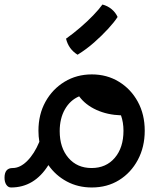

<svg xmlns="http://www.w3.org/2000/svg" viewBox="-57 -815 708 849"><path d="M-1 -72Q32 -72 63.5 -103.5Q95 -135 117 -188Q113 -212 113 -237Q113 -309 144 -365Q175 -421 228.5 -453.5Q282 -486 349 -486Q416 -486 469 -453.5Q522 -421 552.5 -365Q583 -309 583 -237Q583 -165 552.5 -108Q522 -51 469.5 -18.5Q417 14 349 14Q288 14 238.5 -12.5Q189 -39 157 -85Q95 14 -8 14Q-21 14 -29 2Q-37 -10 -37 -29Q-37 -72 -1 -72ZM348 -72Q412 -72 450.5 -117Q489 -162 489 -237Q489 -274 478 -305Q418 -307 369.5 -329Q321 -351 293 -389Q253 -372 230 -331.5Q207 -291 207 -235Q207 -162 245.5 -117Q284 -72 348 -72ZM286 -573Q246 -598 235 -644Q266 -666 297.5 -693Q329 -720 355 -747Q381 -774 396 -795Q419 -789 436.5 -774.5Q454 -760 463 -740Q449 -718 421.5 -688Q394 -658 359.5 -627.5Q325 -597 286 -573Z"/></svg>

Font: Borel
Style: Regular
Weight: 400
Designer: Rosalie Wagner
Foundry: ANRT
Version: Version 1.007; ttfautohint (v1.8.4.7-5d5b)